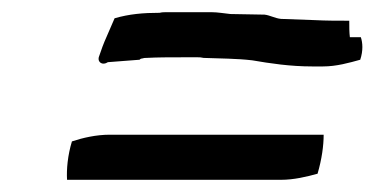

<svg xmlns="http://www.w3.org/2000/svg" viewBox="-20 -469 614 315"><path d="M98 -237C91 -214 89 -191 90 -174H441C462 -174 483 -179 501 -184C508 -208 511 -230 511 -248H160C138 -248 116 -243 98 -237ZM142 -375C140 -367 148 -361 157 -367L209 -371C211 -373 212 -373 213 -373C216 -374 218 -374 220 -374C239 -375 258 -375 278 -375H305C307 -375 310 -375 314 -374C341 -373 369 -373 394 -370C423 -365 456 -360 492 -360H510C532 -360 553 -366 571 -371C576 -386 575 -399 572 -408H554C553 -416 553 -425 553 -435C534 -435 515 -435 496 -436L441 -438C431 -439 423 -444 414 -445L358 -446C348 -447 337 -449 327 -449H253C249 -449 246 -449 242 -448C215 -448 192 -446 168 -439L155 -409C150 -398 146 -387 142 -375Z"/></svg>

Font: SolarCharger
Style: 552
Weight: 400
Designer: Mew Too
Foundry: Cannot Into Space Fonts/KineticPlasma Fonts
Version: Version 1.100